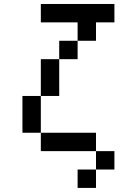

<svg xmlns="http://www.w3.org/2000/svg" viewBox="-20 -747 676 949"><path d="M545.5 -727.3H181.8V-636.4H363.6V-545.5H454.5V-636.4H545.5ZM272.7 -545.5V-454.5H363.6V-545.5ZM181.8 -454.5V-272.7H272.7V-454.5ZM90.9 -272.7V-90.9H181.8V-272.7ZM454.5 -90.9H181.8V0H454.5ZM454.5 0V90.9H545.5V0ZM363.6 90.9V181.8H454.5V90.9Z"/></svg>

Font: Departure Mono
Style: Regular
Weight: 400
Monospace: yes
Designer: Helena Zhang
Version: Version 1.500;Glyphs 3.3.1 (3343)